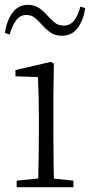

<svg xmlns="http://www.w3.org/2000/svg" viewBox="-24 -775 373 795"><path d="M45 0V-27L156 -38H175L280 -27V0ZM133 0Q134 -24 135 -64.5Q136 -105 136.5 -149Q137 -193 137 -226V-281Q137 -332 136 -375Q135 -418 133 -456L40 -459V-485L187 -519L199 -511L197 -377V-226Q197 -193 197.5 -149Q198 -105 198.5 -64.5Q199 -24 200 0ZM-4 -639Q4 -690 28 -722.5Q52 -755 91 -755Q118 -755 137.5 -742Q157 -729 171 -712Q188 -693 203 -681Q218 -669 240 -669Q266 -669 282.5 -689.5Q299 -710 309 -748L329 -741Q321 -690 297 -658.5Q273 -627 233 -627Q205 -627 186.5 -639.5Q168 -652 154 -668Q138 -685 123 -699Q108 -713 85 -713Q60 -713 43.5 -692Q27 -671 16 -632Z"/></svg>

Font: Noto Serif HK ExtraLight
Style: Regular
Weight: 200
Designer: Ryoko NISHIZUKA 西塚涼子 (kana & ideographs); Frank Grießhammer (Latin, Greek & Cyrillic); Wenlong ZHANG 张文龙 (bopomofo); San
Foundry: Adobe
Version: Version 2.002-H1;hotconv 1.1.0;makeotfexe 2.6.0